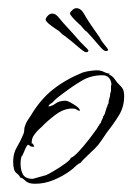

<svg xmlns="http://www.w3.org/2000/svg" viewBox="-20 -424 322 467"><path d="M189 -297Q185 -297 169.5 -310.5Q154 -324 137 -337Q133 -339 130 -342L123 -349Q122 -350 118 -352Q91 -370 91 -376Q91 -380 96 -385.5Q101 -391 107 -391Q116 -391 124 -380Q132 -370 146 -355Q160 -340 171 -327Q176 -321 184.5 -313Q193 -305 194 -303Q195 -302 195 -301Q195 -297 189 -297ZM236 -300Q232 -300 219 -315.5Q206 -331 191 -347Q187 -349 184 -353L178 -360Q177 -362 174 -364Q150 -386 150 -392Q151 -395 156.5 -400Q162 -405 168 -404Q177 -403 184 -391Q190 -380 201.5 -363Q213 -346 223 -332Q226 -325 233.5 -316Q241 -307 242 -305Q243 -304 243 -303Q242 -299 236 -300ZM65 23Q49 23 41.5 15.5Q34 8 29 8Q28 3 20 -3Q12 -9 12 -31Q12 -51 21 -66Q30 -81 37 -98Q39 -103 39 -108.5Q39 -114 41 -118Q43 -125 47 -131Q51 -137 55 -143Q78 -182 109 -206.5Q140 -231 182 -248H183Q188 -250 199 -251.5Q210 -253 215 -253Q225 -253 233 -249Q241 -245 247 -245L245 -243Q254 -239 259 -231.5Q264 -224 270 -218Q272 -216 274 -214Q276 -212 277 -210Q280 -207 281 -201Q282 -195 282 -190Q282 -164 269 -143Q256 -122 240 -102Q233 -92 226.5 -82Q220 -72 211 -63Q209 -61 200.5 -53Q192 -45 184.5 -37.5Q177 -30 176 -28Q169 -25 163 -19Q157 -13 150 -8Q132 5 110 14Q88 23 65 23ZM60 11Q60 11 74 7Q88 3 92 2Q97 0 111.5 -8.5Q126 -17 139 -26.5Q152 -36 152 -40Q159 -42 171.5 -55.5Q184 -69 196 -84.5Q208 -100 212 -106Q214 -108 219 -116.5Q224 -125 225 -125Q226 -129 228.5 -133.5Q231 -138 231 -141Q234 -143 237 -154.5Q240 -166 242 -166L241 -167Q242 -169 242.5 -170.5Q243 -172 244 -173Q244 -179 246 -184.5Q248 -190 248 -196Q250 -200 250 -206Q250 -212 250 -216L251 -217V-218Q251 -227 245.5 -234Q240 -241 229 -241Q201 -241 178.5 -227.5Q156 -214 135 -198Q128 -193 121 -187.5Q114 -182 108 -175Q106 -174 102 -171Q98 -168 98 -165Q107 -166 115.5 -172.5Q124 -179 140 -179Q145 -179 159.5 -170Q174 -161 174 -156V-154Q168 -156 165.5 -158Q163 -160 155 -160Q135 -160 114.5 -144.5Q94 -129 81 -115Q75 -110 69.5 -104Q64 -98 60 -91Q57 -84 57 -75Q59 -76 61 -72.5Q63 -69 63 -67H60Q55 -67 52.5 -69.5Q50 -72 48 -72Q44 -69 39 -56Q34 -43 32 -43Q31 -39 30.5 -34.5Q30 -30 30 -26Q30 -10 36 0.5Q42 11 60 11ZM189 -297Q185 -297 169.5 -310.5Q154 -324 137 -337Q133 -339 130 -342L123 -349Q122 -350 118 -352Q91 -370 91 -376Q91 -380 96 -385.5Q101 -391 107 -391Q116 -391 124 -380Q132 -370 146 -355Q160 -340 171 -327Q176 -321 184.5 -313Q193 -305 194 -303Q195 -302 195 -301Q195 -297 189 -297Z"/></svg>

Font: Qwitcher Grypen
Style: Regular
Weight: 400
Designer: Robert E. Leuschke
Foundry: Robert E. Leuschke
Version: Version 1.100; ttfautohint (v1.8.3)